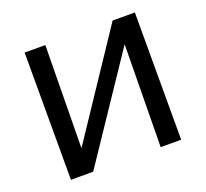

<svg xmlns="http://www.w3.org/2000/svg" viewBox="-115 -796 1001 933"><g transform="rotate(-20 385.5 -329.0)"><path d="M150 0V-51L555 -658H621V-605L215 0ZM100 0V-658H207L199 0ZM564 0 572 -658H670V0Z"/></g></svg>

Font: Ysabeau SC SemiBold
Style: Regular
Weight: 600
Designer: Christian Thalmann (Catharsis Fonts)
Version: Version 2.001;gftools[0.9.30]; featfreeze: smcp